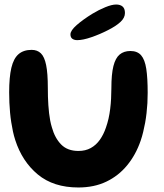

<svg xmlns="http://www.w3.org/2000/svg" viewBox="-20 -810 724 849"><path d="M326.5 19Q216.5 19 147.2 -38.5Q78 -96 47.5 -190.5Q41.5 -209 37.2 -228.8Q33 -248.5 29.8 -269.2Q26.5 -290 24.5 -311.8Q22.5 -333.5 21.5 -356Q20.5 -378.5 20.5 -401.5Q20.5 -468.5 30.2 -510Q40 -551.5 62 -570.5Q84 -589.5 120 -589.5Q145 -589.5 160.8 -574.2Q176.5 -559 184 -522.5Q191.5 -486 191.5 -421Q191.5 -401.5 192 -382.5Q192.5 -363.5 193.8 -345.2Q195 -327 197 -309.8Q199 -292.5 202 -276.8Q205 -261 209.5 -246.5Q222.5 -199.5 250.5 -171Q278.5 -142.5 327 -142.5Q358 -142.5 381.5 -155.5Q405 -168.5 421.5 -191.8Q438 -215 448.5 -246Q455 -264.5 459.8 -285.2Q464.5 -306 467.2 -328.2Q470 -350.5 471.2 -373.8Q472.5 -397 472.5 -420Q472.5 -482 481.5 -517.8Q490.5 -553.5 509.2 -569Q528 -584.5 556.5 -584.5Q587.5 -584.5 604 -565.5Q620.5 -546.5 626.8 -505.8Q633 -465 633 -399.5Q633 -376.5 631.8 -354Q630.5 -331.5 628 -309.8Q625.5 -288 621.8 -267.2Q618 -246.5 613.2 -226.8Q608.5 -207 602 -188Q580.5 -125.5 542.2 -79Q504 -32.5 450.2 -6.8Q396.5 19 326.5 19ZM321.5 -632.5Q308.5 -632.5 300 -638.5Q291.5 -644.5 291.5 -658Q291.5 -675 319.5 -699.5Q347.5 -724 389 -749.5Q417 -766.5 445.8 -778.2Q474.5 -790 493.5 -790Q512 -790 522.2 -781Q532.5 -772 532.5 -752.5Q532.5 -731 512.2 -712.5Q492 -694 457 -676.5Q422 -658.5 384.2 -645.5Q346.5 -632.5 321.5 -632.5Z"/></svg>

Font: Gluten Thin Medium
Style: Regular
Weight: 500
Version: Version 1.300